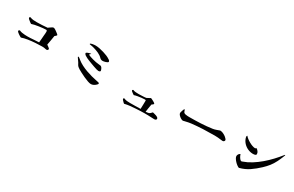

<svg xmlns="http://www.w3.org/2000/svg" viewBox="164 -1870 4673 3053"><g transform="rotate(30 2500.0 -343.0)"><path d="M782 -470Q782 -462 768.5 -450Q755 -438 749 -433Q742 -390 735 -346.5Q728 -303 719 -259Q734 -248 749.5 -237.5Q765 -227 777 -212Q777 -199 769 -190.5Q761 -182 747 -182Q736 -182 725 -185.5Q714 -189 703 -190Q691 -192 679.5 -192Q668 -192 656 -192Q605 -192 540 -187.5Q475 -183 411 -173Q347 -163 299 -146Q292 -149 277 -157.5Q262 -166 246.5 -177Q231 -188 220 -198.5Q209 -209 209 -218Q209 -226 216 -231Q223 -236 230 -237Q249 -227 276.5 -222Q304 -217 332.5 -215.5Q361 -214 382 -214Q434 -214 485.5 -219Q537 -224 589 -225Q592 -258 595 -291Q598 -324 600 -357Q602 -376 603.5 -394Q605 -412 605 -431Q605 -439 601 -447Q597 -455 587 -455Q563 -455 529 -451.5Q495 -448 457.5 -442.5Q420 -437 386.5 -430Q353 -423 331 -415Q323 -419 304.5 -432.5Q286 -446 270 -461Q254 -476 254 -485Q254 -493 260.5 -497Q267 -501 273 -502Q299 -489 333.5 -486.5Q368 -484 396 -484Q445 -484 493.5 -487Q542 -490 590 -494Q598 -500 614 -511.5Q630 -523 646.5 -533Q663 -543 671 -543Q679 -543 685.5 -540.5Q692 -538 698 -535Q703 -533 716 -524Q729 -515 744.5 -503.5Q760 -492 771 -482.5Q782 -473 782 -470Z M1738 -128Q1738 -123 1729.5 -113Q1721 -103 1710.5 -94.5Q1700 -86 1695 -83Q1664 -62 1630 -62Q1608 -62 1572 -74.5Q1536 -87 1495.5 -105.5Q1455 -124 1419.5 -142.5Q1384 -161 1364 -173Q1348 -183 1333 -194.5Q1318 -206 1308 -222Q1302 -231 1297.5 -241Q1293 -251 1287 -260Q1275 -277 1263 -294.5Q1251 -312 1240 -329Q1240 -330 1239.5 -331Q1239 -332 1239 -333Q1239 -341 1247 -341Q1251 -341 1261 -334Q1271 -327 1281 -319Q1291 -311 1294 -308Q1333 -277 1382 -252Q1431 -227 1483 -208.5Q1535 -190 1583 -177Q1618 -168 1653.5 -160.5Q1689 -153 1724 -145Q1738 -142 1738 -128ZM1665 -322Q1665 -311 1653 -306.5Q1641 -302 1632 -302Q1621 -302 1596 -309Q1571 -316 1539 -327.5Q1507 -339 1474.5 -351Q1442 -363 1416.5 -373.5Q1391 -384 1379 -390Q1368 -396 1356.5 -402.5Q1345 -409 1334 -416Q1325 -423 1319.5 -431Q1314 -439 1314 -450Q1318 -458 1334 -465Q1350 -472 1368 -477Q1386 -482 1394 -482Q1397 -481 1398 -478Q1394 -473 1385 -468.5Q1376 -464 1376 -456Q1376 -452 1388 -446Q1400 -440 1417 -434.5Q1434 -429 1448.5 -425Q1463 -421 1468 -419Q1499 -411 1530.5 -404.5Q1562 -398 1594 -396Q1605 -395 1614.5 -394Q1624 -393 1633 -386Q1644 -379 1654.5 -357Q1665 -335 1665 -322ZM1704 -513Q1704 -504 1692.5 -497Q1681 -490 1664.5 -484.5Q1648 -479 1632.5 -476.5Q1617 -474 1610 -474Q1577 -474 1556 -497Q1525 -530 1477.5 -551Q1430 -572 1387 -584Q1353 -594 1316 -599Q1313 -600 1306 -601Q1299 -602 1299 -607Q1299 -614 1311 -618.5Q1323 -623 1340 -626Q1357 -629 1372 -630Q1387 -631 1393 -631Q1427 -631 1467 -623Q1507 -615 1546.5 -603Q1586 -591 1617 -578Q1627 -574 1648 -563.5Q1669 -553 1686.5 -540Q1704 -527 1704 -513Z M2822 -108Q2822 -95 2810.5 -88.5Q2799 -82 2788 -82Q2773 -82 2758 -82.5Q2743 -83 2728 -84Q2698 -86 2667.5 -86.5Q2637 -87 2607 -87Q2568 -87 2529 -85Q2490 -83 2451 -81Q2399 -78 2347.5 -72.5Q2296 -67 2246 -55Q2240 -59 2227.5 -71Q2215 -83 2204 -96Q2193 -109 2193 -116Q2193 -124 2199.5 -127Q2206 -130 2212 -131Q2235 -118 2266 -115.5Q2297 -113 2322 -113Q2370 -113 2418.5 -114Q2467 -115 2515 -116Q2516 -154 2517.5 -192.5Q2519 -231 2519 -269Q2519 -274 2514 -277Q2509 -280 2504 -280Q2481 -280 2443.5 -276Q2406 -272 2369.5 -265.5Q2333 -259 2311 -251Q2305 -255 2290 -264.5Q2275 -274 2262.5 -285.5Q2250 -297 2250 -304Q2250 -310 2255 -314Q2260 -318 2265 -319Q2287 -309 2314 -307Q2341 -305 2364 -305Q2373 -305 2394.5 -305.5Q2416 -306 2440 -307Q2464 -308 2483 -309.5Q2502 -311 2508 -313Q2525 -320 2541 -330Q2557 -340 2573 -348Q2579 -346 2593 -339.5Q2607 -333 2623 -324.5Q2639 -316 2650.5 -307.5Q2662 -299 2662 -294Q2662 -284 2649.5 -275.5Q2637 -267 2630 -262Q2624 -225 2617.5 -189Q2611 -153 2607 -116Q2615 -116 2635 -119Q2655 -122 2662 -124Q2676 -129 2689.5 -142Q2703 -155 2713 -166Q2723 -163 2741 -159Q2759 -155 2777.5 -148.5Q2796 -142 2809 -132Q2822 -122 2822 -108Z M3932 -357Q3932 -345 3922 -335.5Q3912 -326 3900 -326Q3892 -326 3883.5 -327Q3875 -328 3867 -329Q3838 -333 3808.5 -335.5Q3779 -338 3750 -338Q3644 -338 3538.5 -333.5Q3433 -329 3328 -317Q3281 -311 3234 -299Q3232 -299 3222 -296.5Q3212 -294 3202.5 -291.5Q3193 -289 3191 -289Q3175 -289 3151 -303Q3127 -317 3109 -337Q3091 -357 3091 -374Q3091 -378 3094.5 -391.5Q3098 -405 3103 -421Q3108 -437 3113.5 -448.5Q3119 -460 3123 -460Q3128 -460 3132 -449.5Q3136 -439 3140 -427Q3144 -415 3149 -410Q3160 -400 3178.5 -396Q3197 -392 3216.5 -391Q3236 -390 3250 -390Q3354 -390 3459.5 -395Q3565 -400 3668 -415Q3699 -420 3727.5 -430.5Q3756 -441 3785 -451Q3811 -450 3834 -440.5Q3857 -431 3878 -417Q3885 -413 3898 -402Q3911 -391 3921.5 -378.5Q3932 -366 3932 -357Z M4477 -416Q4477 -405 4466.5 -399Q4456 -393 4442.5 -391Q4429 -389 4420 -389Q4372 -389 4326.5 -408.5Q4281 -428 4247 -463Q4213 -498 4197 -544Q4195 -552 4192.5 -560.5Q4190 -569 4190 -576Q4190 -586 4199 -595Q4213 -577 4238 -557.5Q4263 -538 4292.5 -521.5Q4322 -505 4351.5 -494.5Q4381 -484 4404 -484Q4406 -484 4414.5 -489.5Q4423 -495 4425 -497Q4445 -484 4461 -463Q4477 -442 4477 -416ZM4875 -625Q4875 -622 4869 -607Q4863 -592 4856.5 -576.5Q4850 -561 4848 -556Q4841 -539 4833 -522Q4825 -505 4817 -488Q4786 -426 4748.5 -378.5Q4711 -331 4661 -284Q4588 -215 4512 -163Q4436 -111 4337 -85Q4321 -90 4299 -106Q4277 -122 4256.5 -144Q4236 -166 4222.5 -188.5Q4209 -211 4209 -229Q4209 -247 4221.5 -266Q4234 -285 4253 -286Q4254 -274 4265 -252Q4276 -230 4291.5 -212.5Q4307 -195 4319 -195Q4321 -195 4328.5 -197.5Q4336 -200 4339 -201Q4414 -227 4486.5 -272.5Q4559 -318 4626.5 -375.5Q4694 -433 4753.5 -496.5Q4813 -560 4861 -622Q4863 -624 4865.5 -627.5Q4868 -631 4871 -631Q4875 -631 4875 -625Z"/></g></svg>

Font: Kaisei HarunoUmi
Style: Bold
Weight: 700
Designer: Font-Kai, 金井和夫
Foundry: KAZUO KANAI
Version: Version 5.003